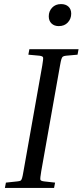

<svg xmlns="http://www.w3.org/2000/svg" viewBox="-20 -921 405 941"><path d="M119 -653 124 -680H365L360 -653L304 -648Q294 -647 289 -644Q284 -641 281 -631.5Q278 -622 274 -599L182 -81Q176 -46 178 -40Q180 -34 196 -32L250 -26L245 0H4L9 -26L65 -32Q76 -33 80.5 -35.5Q85 -38 88 -47.5Q91 -57 95 -81L187 -599Q193 -634 191 -640Q189 -646 173 -648ZM268 -793Q246 -793 232.5 -806Q219 -819 219 -841Q219 -866 235.5 -883.5Q252 -901 279 -901Q302 -901 315.5 -888.5Q329 -876 329 -854Q329 -829 312.5 -811Q296 -793 268 -793Z"/></svg>

Font: Inria Serif
Style: Italic
Weight: 400
Italic angle: -10°
Designer: Black Foundry Team
Foundry: Black Foundry
Version: Version 1.000; ttfautohint (v1.8.3)